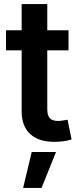

<svg xmlns="http://www.w3.org/2000/svg" viewBox="-20 -696 393 952"><path d="M319.8 -545.9V-446.3H214.4V-153.8Q214.4 -124 226.8 -110.1Q239.3 -96.2 268.6 -96.2Q277.3 -96.2 291.5 -98.4Q305.7 -100.6 314.9 -102.5L335 -4.4Q314 2 292 4.6Q270 7.3 250 7.3Q171.4 7.3 129.4 -31.7Q87.4 -70.8 87.4 -143.1V-446.3H9.8V-545.9H87.4V-675.8H214.4V-545.9ZM94.7 235.8 137.2 57.6H257.8L186 235.8Z"/></svg>

Font: Inter-SemiBold
Style: Regular
Weight: 600
Designer: Rasmus Andersson
Foundry: rsms
Version: Version 4.000;git-a52131595